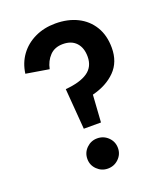

<svg xmlns="http://www.w3.org/2000/svg" viewBox="-135 -801 766 903"><g transform="rotate(-20 248.0 -349.0)"><path d="M206 -201 190 -405Q263 -411 301 -437Q339 -463 339 -514Q339 -558 315.5 -583.5Q292 -609 249 -609Q208 -609 183.5 -583.5Q159 -558 151 -519L36 -538Q43 -590 71.5 -629Q100 -668 146 -690Q192 -712 249 -712Q311 -712 358.5 -688.5Q406 -665 433 -620.5Q460 -576 460 -514Q460 -443 416.5 -399Q373 -355 301 -337L292 -201ZM249 14Q218 14 195.5 -8Q173 -30 173 -61Q173 -93 195.5 -115Q218 -137 249 -137Q281 -137 303.5 -115Q326 -93 326 -61Q326 -30 303.5 -8Q281 14 249 14Z"/></g></svg>

Font: Zen Kaku Gothic Antique
Style: Bold
Weight: 700
Designer: Yoshimichi Ohira
Foundry: Positype
Version: Version 1.001